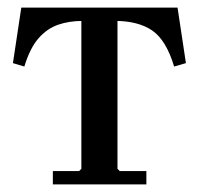

<svg xmlns="http://www.w3.org/2000/svg" viewBox="-20 -485 522 505"><path d="M198 -430Q162 -430 133 -420Q104 -410 81.5 -384.5Q59 -359 44 -310L14 -319L36 -465H447L469 -319L438 -310Q417 -380 380 -405Q343 -430 282 -430ZM289 -446V-41L295 -35H365V0H119V-35H188L194 -41V-446Z"/></svg>

Font: Brygada 1918 Medium
Style: Regular
Weight: 500
Designer: Mateusz Machalski | Borys Kosmynka | Przemek Hoffer
Foundry: NIEPODLEGLA 2018
Version: Version 3.006